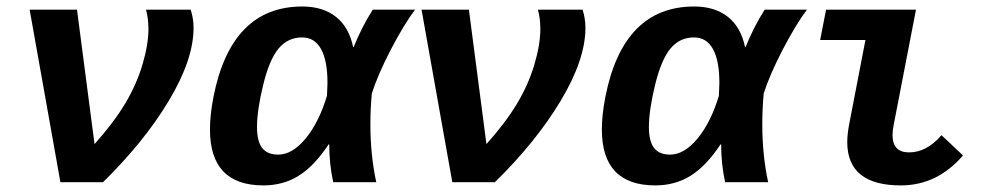

<svg xmlns="http://www.w3.org/2000/svg" viewBox="-20 -558 3040 588"><path d="M295.4 0H165L70.8 -528.3H215.8L269.5 -116.7Q327.6 -181.6 362.8 -240Q397.9 -298.3 416.3 -360.1Q434.6 -421.9 434.6 -469.2Q434.6 -501 427.2 -528.3H564Q572.8 -501 572.8 -472.7Q572.8 -376 497.3 -250Q421.9 -124 295.4 0Z M986.3 -115.7Q942.4 -49.3 894.8 -19.8Q847.2 9.8 786.6 9.8Q623 9.8 623 -161.6Q623 -206.1 633.8 -261.7Q688.5 -538.1 905.8 -538.1Q969.2 -538.1 1009.3 -506.1Q1049.3 -474.1 1061.5 -413.6H1063Q1087.9 -475.6 1121.6 -528.3H1251Q1216.3 -481.9 1176.5 -405.3Q1136.7 -328.6 1118.7 -271.5Q1114.3 -224.1 1114.3 -178.2Q1114.3 -83 1132.3 0H1000.5Q988.3 -55.7 988.3 -115.7ZM767.1 -169.4Q767.1 -125 783 -104.7Q798.8 -84.5 832 -84.5Q875 -84.5 915.8 -133.5Q956.5 -182.6 981.4 -264.6L982.9 -304.2Q982.9 -372.6 963.1 -408Q943.4 -443.4 905.3 -443.4Q861.3 -443.4 833 -409.2Q804.7 -375 785.9 -297.6Q767.1 -220.2 767.1 -169.4Z M1495.6 0H1365.2L1271 -528.3H1416L1469.7 -116.7Q1527.8 -181.6 1563 -240Q1598.1 -298.3 1616.5 -360.1Q1634.8 -421.9 1634.8 -469.2Q1634.8 -501 1627.4 -528.3H1764.2Q1772.9 -501 1772.9 -472.7Q1772.9 -376 1697.5 -250Q1622.1 -124 1495.6 0Z M2186.5 -115.7Q2142.6 -49.3 2095 -19.8Q2047.4 9.8 1986.8 9.8Q1823.2 9.8 1823.2 -161.6Q1823.2 -206.1 1834 -261.7Q1888.7 -538.1 2106 -538.1Q2169.4 -538.1 2209.5 -506.1Q2249.5 -474.1 2261.7 -413.6H2263.2Q2288.1 -475.6 2321.8 -528.3H2451.2Q2416.5 -481.9 2376.7 -405.3Q2336.9 -328.6 2318.8 -271.5Q2314.5 -224.1 2314.5 -178.2Q2314.5 -83 2332.5 0H2200.7Q2188.5 -55.7 2188.5 -115.7ZM1967.3 -169.4Q1967.3 -125 1983.2 -104.7Q1999 -84.5 2032.2 -84.5Q2075.2 -84.5 2116 -133.5Q2156.7 -182.6 2181.6 -264.6L2183.1 -304.2Q2183.1 -372.6 2163.3 -408Q2143.6 -443.4 2105.5 -443.4Q2061.5 -443.4 2033.2 -409.2Q2004.9 -375 1986.1 -297.6Q1967.3 -220.2 1967.3 -169.4Z M2738.8 9.8Q2574.7 9.8 2574.7 -123Q2574.7 -147.5 2581.1 -180.2L2630.4 -435.5H2491.7L2509.8 -528.3H2785.2L2716.8 -174.8Q2713.4 -159.2 2713.4 -144Q2713.4 -91.3 2764.2 -91.3Q2817.9 -91.3 2863.3 -144L2929.2 -82Q2850.1 9.8 2738.8 9.8Z"/></svg>

Font: Cousine
Style: Bold Italic
Weight: 700
Italic angle: -12°
Monospace: yes
Designer: Steve Matteson
Foundry: Ascender Corporation
Version: Version 1.20